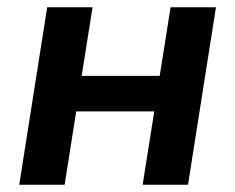

<svg xmlns="http://www.w3.org/2000/svg" viewBox="-20 -509 648 529"><path d="M33 0 110 -489H235L205 -300H420L450 -489H575L498 0H373L405 -202H190L158 0Z"/></svg>

Font: Nunito Sans 12pt ExtraLight
Style: Italic
Weight: 200
Italic angle: -9°
Designer: Vernon Adams
Foundry: Vernon Adams
Version: Version 3.101;gftools[0.9.27]